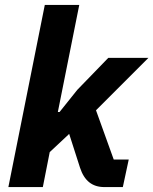

<svg xmlns="http://www.w3.org/2000/svg" viewBox="-20 -760 623 780"><path d="M14 0 162 -740H302L233 -395L215 -305H222L294 -395L420 -525H583L370 -312L442 -112H503L479 0H404Q367 0 342.5 -19.5Q318 -39 305 -79L261 -216L182 -142L154 0Z"/></svg>

Font: IBM Plex Sans
Style: Italic
Weight: 400
Italic angle: -11.31°
Designer: Mike Abbink, Paul van der Laan, Pieter van Rosmalen
Foundry: Bold Monday
Version: Version 3.201